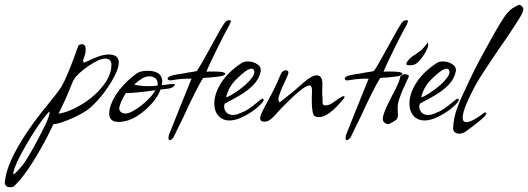

<svg xmlns="http://www.w3.org/2000/svg" viewBox="-172 -491 2201 800"><path d="M-129 289Q-139 289 -143 287Q-146 284 -149 280Q-152 276 -152 273Q-150 230 -125 175Q-100 120 -59.5 60Q-19 0 27 -55Q68 -105 84 -130Q97 -152 114.5 -194.5Q132 -237 154 -299Q156 -305 169 -307Q185 -307 185 -283Q185 -270 182 -264Q181 -259 179.5 -254.5Q178 -250 177 -248Q174 -242 174 -240Q174 -240 175 -237Q176 -234 177 -229Q210 -245 235 -254.5Q260 -264 283 -264Q310 -264 320 -246Q323 -240 323 -231Q323 -209 306 -175.5Q289 -142 262.5 -106.5Q236 -71 205 -43Q194 -33 173.5 -21Q153 -9 129.5 1.5Q106 12 84.5 19Q63 26 51 26Q38 53 25 78.5Q12 104 -2 128Q-66 242 -116 287Q-118 289 -129 289ZM72 -17Q119 -25 172 -58Q225 -91 260 -137Q295 -183 292 -229Q286 -247 267 -247Q254 -247 234.5 -238Q215 -229 195 -215Q175 -201 159.5 -187Q144 -173 138 -163Q133 -156 126 -138Q122 -130 120 -124Q118 -118 117 -116Q112 -103 105 -87.5Q98 -72 90 -55ZM-117 230Q-117 234 -115 234Q-110 234 -97 219Q-76 197 -65 179Q-45 147 -27.5 115Q-10 83 6 51Q39 -13 34 -27Q19 -12 -1.5 16.5Q-22 45 -43.5 80Q-65 115 -83.5 149.5Q-102 184 -112 211Q-117 228 -117 230Z M322 17Q283 17 283 -18Q283 -20 283.5 -25Q284 -30 285 -37Q295 -78 325.5 -116.5Q356 -155 396 -184Q411 -196 444 -196Q463 -196 477.5 -190.5Q492 -185 498 -174Q504 -164 504 -151Q504 -149 503.5 -145Q503 -141 502 -136Q504 -137 508.5 -137Q513 -137 520 -138Q527 -139 533.5 -140Q540 -141 547 -141H551Q562 -141 553.5 -132.5Q545 -124 531 -122L497 -118Q487 -90 462.5 -62Q438 -34 408.5 -13.5Q379 7 353 13Q338 17 322 17ZM450 -132Q456 -132 464.5 -132.5Q473 -133 484 -134Q485 -136 485 -143Q485 -161 470 -168Q462 -173 450 -173Q435 -173 419.5 -163.5Q404 -154 387 -139Q408 -132 450 -132ZM352 -18Q362 -18 380.5 -27.5Q399 -37 419 -53Q439 -69 455 -87Q460 -92 465 -99.5Q470 -107 476 -115L452 -112Q396 -104 352 -103Q330 -67 325 -43Q324 -30 332 -24Q340 -18 352 -18Z M535 93Q530 93 530 84Q530 82 530.5 78.5Q531 75 532 71L575 -37L626 -163Q614 -164 591 -162.5Q568 -161 552 -158Q546 -157 542.5 -156.5Q539 -156 537 -156Q529 -156 526 -163Q527 -169 537 -174Q542 -176 549 -177.5Q556 -179 566 -181Q577 -183 585.5 -184Q594 -185 598 -186Q603 -187 608 -188Q613 -189 620 -190Q626 -191 633 -192Q640 -193 648 -195Q656 -206 672 -234Q688 -262 713 -308Q733 -345 745.5 -366.5Q758 -388 763 -395Q772 -407 784 -407Q790 -407 790 -402Q790 -401 785 -389Q779 -379 765 -352Q751 -325 735 -293Q719 -261 706 -233Q693 -205 688 -192Q693 -193 699.5 -193Q706 -193 716 -193Q727 -193 736.5 -192.5Q746 -192 753 -191Q767 -188 767 -183Q767 -181 758 -176Q753 -174 739 -172Q725 -170 702 -168Q696 -168 689 -167.5Q682 -167 674 -166Q644 -117 592 -3Q573 35 563 56Q553 77 551 81Q542 93 535 93Z M784 11Q763 11 747 0Q721 -20 721 -60Q721 -100 749 -145Q777 -190 834 -228Q844 -235 861 -235Q883 -235 900.5 -223Q918 -211 914 -192Q907 -161 883.5 -137Q860 -113 828.5 -94.5Q797 -76 764 -59Q763 -56 762.5 -53Q762 -50 762 -47Q762 -33 771.5 -22.5Q781 -12 798 -12Q811 -12 820 -16Q836 -22 846.5 -27Q857 -32 871 -42Q885 -52 909 -72Q920 -80 922 -80Q928 -80 926 -71Q916 -55 891.5 -36Q867 -17 837.5 -3Q808 11 784 11ZM770 -86Q778 -86 803 -102Q828 -118 850 -137Q888 -172 888 -191Q888 -196 885 -200Q882 -205 876 -205Q857 -205 812 -160Q781 -130 770 -86Z M930 16Q912 16 912 2Q912 -7 918.5 -21Q925 -35 932 -48Q951 -82 967 -114Q983 -146 998 -182Q1005 -198 1019 -198Q1034 -198 1028 -180Q1022 -165 1016 -153Q988 -96 988 -76Q988 -67 994 -65Q1008 -76 1015 -81.5Q1022 -87 1023 -88Q1037 -99 1054.5 -113.5Q1072 -128 1093 -147Q1126 -177 1148 -177Q1175 -177 1171 -128Q1170 -109 1171 -91Q1172 -87 1172 -79.5Q1172 -72 1172 -62Q1172 -52 1184 -52Q1198 -52 1210 -60L1232 -75L1254 -89Q1256 -90 1261 -90Q1267 -90 1261 -81Q1198 -3 1157 -3Q1149 -3 1141 -6Q1134 -9 1131 -23.5Q1128 -38 1127.5 -55Q1127 -72 1127 -81L1128 -114Q1128 -135 1117 -135Q1091 -135 989 -28Q981 -18 964 -1Q947 16 930 16Z M1273 93Q1268 93 1268 84Q1268 82 1268.5 78.5Q1269 75 1270 71L1313 -37L1364 -163Q1352 -164 1329 -162.5Q1306 -161 1290 -158Q1284 -157 1280.5 -156.5Q1277 -156 1275 -156Q1267 -156 1264 -163Q1265 -169 1275 -174Q1280 -176 1287 -177.5Q1294 -179 1304 -181Q1315 -183 1323.5 -184Q1332 -185 1336 -186Q1341 -187 1346 -188Q1351 -189 1358 -190Q1364 -191 1371 -192Q1378 -193 1386 -195Q1394 -206 1410 -234Q1426 -262 1451 -308Q1471 -345 1483.5 -366.5Q1496 -388 1501 -395Q1510 -407 1522 -407Q1528 -407 1528 -402Q1528 -401 1523 -389Q1517 -379 1503 -352Q1489 -325 1473 -293Q1457 -261 1444 -233Q1431 -205 1426 -192Q1431 -193 1437.5 -193Q1444 -193 1454 -193Q1465 -193 1474.5 -192.5Q1484 -192 1491 -191Q1505 -188 1505 -183Q1505 -181 1496 -176Q1491 -174 1477 -172Q1463 -170 1440 -168Q1434 -168 1427 -167.5Q1420 -167 1412 -166Q1382 -117 1330 -3Q1311 35 1301 56Q1291 77 1289 81Q1280 93 1273 93Z M1534 -219Q1521 -219 1521 -225Q1521 -230 1528.5 -239.5Q1536 -249 1546 -256Q1568 -270 1580.5 -280Q1593 -290 1611 -314Q1612 -312 1612 -306Q1612 -293 1601.5 -274.5Q1591 -256 1578 -241Q1565 -226 1555 -222Q1546 -219 1534 -219ZM1445 26Q1437 26 1430 20Q1423 14 1423 4Q1423 -17 1452 -73L1463 -95Q1465 -97 1468.5 -105Q1472 -113 1479 -126Q1486 -140 1490 -151Q1494 -162 1496 -172Q1496 -173 1500 -176Q1504 -179 1508 -181L1514 -182Q1522 -182 1527.5 -179Q1533 -176 1531 -171Q1524 -156 1519 -145Q1514 -134 1511 -126H1510Q1499 -101 1491.5 -78.5Q1484 -56 1485 -36L1486 -9Q1485 1 1479 8Q1475 11 1468 15.5Q1461 20 1450 25Q1449 26 1445 26Z M1597 11Q1576 11 1560 0Q1534 -20 1534 -60Q1534 -100 1562 -145Q1590 -190 1647 -228Q1657 -235 1674 -235Q1696 -235 1713.5 -223Q1731 -211 1727 -192Q1720 -161 1696.5 -137Q1673 -113 1641.5 -94.5Q1610 -76 1577 -59Q1576 -56 1575.5 -53Q1575 -50 1575 -47Q1575 -33 1584.5 -22.5Q1594 -12 1611 -12Q1624 -12 1633 -16Q1649 -22 1659.5 -27Q1670 -32 1684 -42Q1698 -52 1722 -72Q1733 -80 1735 -80Q1741 -80 1739 -71Q1729 -55 1704.5 -36Q1680 -17 1650.5 -3Q1621 11 1597 11ZM1583 -86Q1591 -86 1616 -102Q1641 -118 1663 -137Q1701 -172 1701 -191Q1701 -196 1698 -200Q1695 -205 1689 -205Q1670 -205 1625 -160Q1594 -130 1583 -86Z M1741 66Q1730 66 1722.5 59Q1715 52 1716 42Q1718 1 1731.5 -37Q1745 -75 1771 -128Q1774 -135 1776.5 -140.5Q1779 -146 1781 -150Q1803 -197 1826 -240Q1849 -283 1872 -324L1886 -349Q1910 -392 1928 -418.5Q1946 -445 1964 -457Q1987 -471 1992 -471Q2000 -471 2008 -457Q2013 -447 1988 -408Q1975 -388 1955.5 -358Q1936 -328 1909 -290Q1904 -283 1892.5 -265.5Q1881 -248 1862 -220Q1843 -192 1829 -169.5Q1815 -147 1806 -130Q1788 -97 1772 -59.5Q1756 -22 1756 -1Q1756 18 1771 18Q1795 18 1848 -23Q1854 -22 1854 -17Q1854 -13 1844 -3Q1835 6 1821.5 16.5Q1808 27 1790 41L1774 53Q1758 66 1741 66Z"/></svg>

Font: Allison
Style: Regular
Weight: 400
Designer: Robert E. Leuschke
Foundry: Robert E. Leuschke
Version: Version 1.010; ttfautohint (v1.8.3)